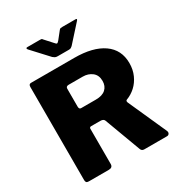

<svg xmlns="http://www.w3.org/2000/svg" viewBox="-217 -1101 1165 1247"><g transform="rotate(-30 365.5 -477.5)"><path d="M687 -30Q692 -18 686.5 -9Q681 0 670 0H499Q480 0 474 -19L374 -288Q368 -303 344 -303H275Q268 -303 265.5 -299Q263 -295 263 -292V-27Q263 0 233 0H84Q71 0 66 -5.5Q61 -11 61 -23V-721Q61 -742 78 -742H402Q542 -742 619 -688Q696 -634 696 -534Q696 -485 678 -445Q660 -405 630 -377.5Q600 -350 562 -336Q553 -332 558 -318L687 -30ZM389 -437Q437 -437 462 -459.5Q487 -482 487 -521Q487 -564 458.5 -586.5Q430 -609 389 -609H284Q263 -609 263 -591V-457Q263 -437 278 -437H389ZM412 -946Q417 -953 423 -954Q429 -955 437 -955H534Q552 -955 535 -938L426 -817Q421 -813 415.5 -809Q410 -805 400 -805H315Q302 -805 295 -809Q288 -813 281 -819L171 -938Q164 -945 164.5 -950Q165 -955 173 -955H264Q273 -955 278 -954.5Q283 -954 288 -946L337 -892Q348 -878 353.5 -879Q359 -880 369 -892Z"/></g></svg>

Font: Libre Franklin Thin ExtraBold
Style: Regular
Weight: 800
Version: Version 3.000